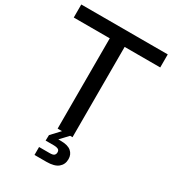

<svg xmlns="http://www.w3.org/2000/svg" viewBox="-227 -846 1052 1173"><g transform="rotate(30 299.0 -259.5)"><path d="M248 0V-653H353V0ZM-6 -637V-729H604V-637ZM206 210V154H281Q304 154 312 146.5Q320 139 320 126Q320 111 309 105.5Q298 100 281 100H221L222 61L305 -28L336 0L278 62V55H303Q352 55 375.5 75Q399 95 399 129Q399 166 372.5 188Q346 210 290 210Z"/></g></svg>

Font: BDO Grotesk
Style: Regular
Weight: 400
Designer: Deni Anggara
Foundry: Lokal Container
Version: Version 2.000